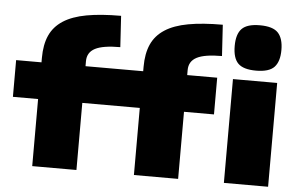

<svg xmlns="http://www.w3.org/2000/svg" viewBox="-55 -912 1539 995"><g transform="rotate(5 714.5 -415.0)"><path d="M146 -349H15V-540H147V-563Q147 -632 168.5 -680Q190 -728 237 -758.5Q284 -789 358 -802.5Q432 -816 537 -816L547 -654Q457 -654 416.5 -633Q376 -612 376 -566V-540H676V-563Q676 -632 697.5 -680Q719 -728 766 -758.5Q813 -789 887 -802.5Q961 -816 1066 -816L1076 -654Q986 -654 945.5 -633Q905 -612 905 -566V-540H1061V-349H905V0H675V-349H376V0H146ZM1143 -540H1373V0H1143ZM1258 -594Q1192 -594 1164.5 -621.5Q1137 -649 1137 -712Q1137 -774 1164.5 -802Q1192 -830 1258 -830Q1326 -830 1353 -801Q1380 -772 1380 -712Q1380 -652 1353 -623Q1326 -594 1258 -594Z"/></g></svg>

Font: Encode Sans Wide
Style: Black
Weight: 900
Designer: Pablo Impallari, Andres Torresi
Foundry: Pablo Impallari, Andres Torresi
Version: Version 1.000; ttfautohint (v1.00) -l 8 -r 50 -G 200 -x 14 -